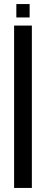

<svg xmlns="http://www.w3.org/2000/svg" viewBox="-20 -926 226 946"><path d="M49.5 0V-800H137V0ZM60.5 -840V-906H126V-840Z"/></svg>

Font: Big Shoulders Stencil Display Thin SemiBold
Style: Regular
Weight: 600
Version: Version 2.001